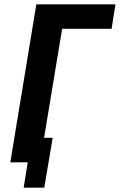

<svg xmlns="http://www.w3.org/2000/svg" viewBox="-20 -755 557 893"><path d="M90 118 109 0H28L149 -735H517L499 -621H269L185 -114H225L186 118Z"/></svg>

Font: Iosevka Curly Heavy Oblique
Style: Regular
Weight: 900
Italic angle: -9°
Monospace: yes
Designer: Belleve Invis
Foundry: Belleve Invis
Version: Version 11.1.0; ttfautohint (v1.8.3)